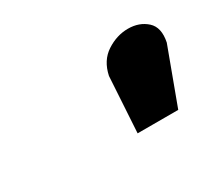

<svg xmlns="http://www.w3.org/2000/svg" viewBox="-51 -849 390 348"><g transform="rotate(-30 143.5 -675.5)"><path d="M164 -705 157 -589H242L285 -705Q291 -734 275.5 -748Q260 -762 236.5 -762Q213 -762 191.5 -748Q170 -734 164 -705Z"/></g></svg>

Font: Advent Pro Black
Style: Italic
Weight: 900
Italic angle: -12°
Version: Version 3.000